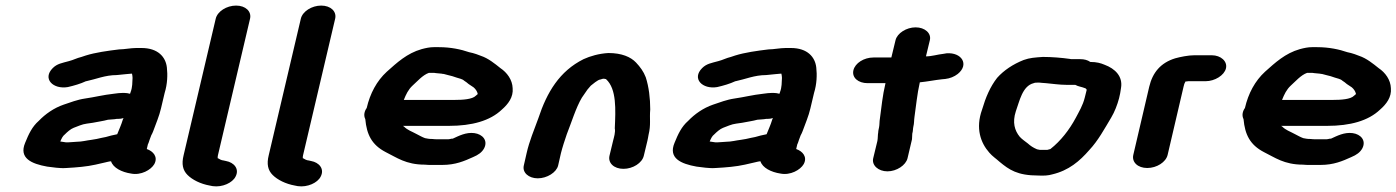

<svg xmlns="http://www.w3.org/2000/svg" viewBox="-20 -657 5004 688"><path d="M398 -388C405 -389 412 -389 418 -390C423 -390 443 -393 450 -393H453C454 -388 455 -383 455 -378C454 -362 455 -345 448 -327L446 -321C439 -323 432 -324 425 -324H419C411 -324 400 -323 387 -321C350 -317 320 -309 285 -304C257 -300 232 -290 208 -282C173 -270 142 -248 119 -224C95 -203 83 -177 70 -145C47 -90 93 -70 149 -60C169 -58 192 -53 218 -55C255 -57 291 -60 322 -67L357 -75C362 -76 372 -79 378 -79C385 -56 416 -40 450 -35C485 -28 521 -48 533 -69C547 -95 529 -115 506 -123L510 -140C513 -145 514 -151 516 -156L522 -172C525 -177 527 -182 529 -187C538 -212 551 -242 557 -269L570 -324C580 -356 581 -389 578 -415C574 -452 547 -485 487 -485H468C449 -485 425 -480 407 -480C366 -475 322 -469 287 -458L272 -453C255 -449 243 -442 227 -438C202 -431 185 -429 169 -413C131 -375 170 -336 223 -345C245 -350 269 -357 288 -366H289C323 -373 357 -388 398 -388ZM423 -234C422 -232 420 -230 420 -228C414 -208 407 -194 400 -176C384 -173 373 -170 359 -166L344 -163C340 -162 330 -160 326 -159L308 -156C291 -154 273 -149 255 -149C246 -148 236 -148 225 -147H216C209 -148 202 -149 196 -150C201 -161 204 -169 213 -176C220 -183 233 -195 244 -199C258 -204 274 -212 291 -214L312 -217C331 -221 349 -223 367 -228C373 -229 390 -229 398 -231H403C410 -231 417 -232 423 -234Z M753 -590 638 -101C630 -69 635 -47 652 -30C669 -13 698 2 732 8L742 10C777 15 813 -2 824 -24C839 -52 818 -75 790 -80L781 -82C774 -82 764 -88 761 -90H760C760 -94 760 -98 761 -101L876 -590C882 -616 860 -637 826 -637C792 -637 759 -616 753 -590Z M1058 -590 943 -101C935 -69 940 -47 957 -30C974 -13 1003 2 1037 8L1047 10C1082 15 1118 -2 1129 -24C1144 -52 1123 -75 1095 -80L1086 -82C1079 -82 1069 -88 1066 -90H1065C1065 -94 1065 -98 1066 -101L1181 -590C1187 -616 1165 -637 1131 -637C1097 -637 1064 -616 1058 -590Z M1427 -299C1435 -319 1443 -336 1458 -350C1474 -364 1494 -388 1517 -396H1530C1534 -396 1538 -396 1542 -395L1563 -393C1566 -392 1568 -392 1570 -392C1580 -389 1590 -387 1601 -384L1616 -379C1625 -376 1637 -374 1643 -368C1649 -364 1655 -360 1659 -356L1677 -344C1684 -338 1690 -330 1692 -320C1690 -318 1688 -317 1685 -314C1673 -301 1637 -299 1611 -299ZM1294 -270C1286 -259 1282 -244 1289 -230C1294 -175 1312 -138 1362 -112C1401 -93 1434 -67 1502 -67C1511 -66 1518 -66 1523 -66H1565C1612 -66 1644 -80 1675 -94C1694 -102 1707 -111 1715 -126C1729 -154 1709 -176 1680 -180C1650 -184 1624 -170 1602 -160H1598C1593 -159 1590 -158 1587 -158H1545C1542 -158 1536 -158 1529 -159C1524 -159 1519 -159 1514 -160L1503 -162C1492 -166 1484 -171 1474 -176C1454 -187 1441 -190 1427 -204C1426 -205 1424 -205 1424 -206H1589C1671 -206 1736 -224 1778 -264C1801 -284 1820 -309 1817 -341C1816 -371 1797 -397 1773 -413C1753 -429 1730 -448 1703 -457L1687 -463C1679 -466 1670 -468 1661 -470C1632 -480 1595 -488 1553 -488H1534C1520 -488 1506 -485 1491 -481C1438 -466 1402 -432 1366 -400C1330 -367 1306 -322 1294 -270Z M1980 -64 1990 -108C1995 -128 2004 -156 2011 -176C2027 -216 2044 -272 2065 -307L2085 -336C2091 -343 2094 -347 2097 -350C2102 -354 2123 -372 2131 -372C2135 -373 2138 -374 2141 -375C2143 -375 2146 -375 2149 -374C2150 -374 2151 -374 2152 -373C2190 -338 2186 -264 2183 -197C2186 -184 2180 -165 2177 -153L2164 -99C2158 -73 2180 -52 2214 -52C2248 -52 2281 -73 2287 -99L2300 -153C2301 -159 2303 -166 2304 -174C2313 -210 2307 -231 2310 -265C2310 -305 2305 -346 2294 -380C2286 -401 2274 -417 2259 -433C2240 -453 2208 -467 2160 -467C2126 -465 2095 -456 2071 -445C1985 -402 1940 -327 1909 -233C1893 -189 1877 -152 1867 -108L1857 -64C1851 -39 1874 -18 1907 -18C1940 -18 1974 -39 1980 -64Z M2725 -388C2732 -389 2739 -389 2745 -390C2750 -390 2770 -393 2777 -393H2780C2781 -388 2782 -383 2782 -378C2781 -362 2782 -345 2775 -327L2773 -321C2766 -323 2759 -324 2752 -324H2746C2738 -324 2727 -323 2714 -321C2677 -317 2647 -309 2612 -304C2584 -300 2559 -290 2535 -282C2500 -270 2469 -248 2446 -224C2422 -203 2410 -177 2397 -145C2374 -90 2420 -70 2476 -60C2496 -58 2519 -53 2545 -55C2582 -57 2618 -60 2649 -67L2684 -75C2689 -76 2699 -79 2705 -79C2712 -56 2743 -40 2777 -35C2812 -28 2848 -48 2860 -69C2874 -95 2856 -115 2833 -123L2837 -140C2840 -145 2841 -151 2843 -156L2849 -172C2852 -177 2854 -182 2856 -187C2865 -212 2878 -242 2884 -269L2897 -324C2907 -356 2908 -389 2905 -415C2901 -452 2874 -485 2814 -485H2795C2776 -485 2752 -480 2734 -480C2693 -475 2649 -469 2614 -458L2599 -453C2582 -449 2570 -442 2554 -438C2529 -431 2512 -429 2496 -413C2458 -375 2497 -336 2550 -345C2572 -350 2596 -357 2615 -366H2616C2650 -373 2684 -388 2725 -388ZM2750 -234C2749 -232 2747 -230 2747 -228C2741 -208 2734 -194 2727 -176C2711 -173 2700 -170 2686 -166L2671 -163C2667 -162 2657 -160 2653 -159L2635 -156C2618 -154 2600 -149 2582 -149C2573 -148 2563 -148 2552 -147H2543C2536 -148 2529 -149 2523 -150C2528 -161 2531 -169 2540 -176C2547 -183 2560 -195 2571 -199C2585 -204 2601 -212 2618 -214L2639 -217C2658 -221 2676 -223 2694 -228C2700 -229 2717 -229 2725 -231H2730C2737 -231 2744 -232 2750 -234Z M3189 -513 3174 -451H3110C3076 -451 3044 -431 3038 -405C3032 -379 3055 -359 3089 -359H3153C3142 -313 3139 -275 3133 -232C3131 -221 3132 -211 3130 -201C3129 -195 3127 -189 3127 -183C3125 -173 3126 -162 3124 -152L3109 -90C3103 -65 3127 -43 3160 -43C3193 -43 3226 -65 3232 -90L3248 -158C3249 -164 3248 -172 3249 -178C3252 -188 3251 -196 3253 -204C3256 -215 3255 -226 3257 -239C3263 -279 3266 -318 3276 -362C3306 -365 3328 -370 3356 -373L3367 -374C3384 -376 3399 -382 3412 -392C3454 -426 3426 -470 3372 -466L3360 -464C3340 -462 3319 -455 3298 -455L3312 -513C3318 -538 3294 -559 3261 -559C3228 -559 3195 -538 3189 -513Z M3868 -341H3869C3870 -340 3874 -337 3874 -335L3867 -307C3860 -279 3847 -258 3835 -235C3812 -192 3781 -152 3744 -123L3733 -120H3706L3696 -122C3682 -128 3673 -134 3663 -143C3653 -151 3642 -158 3634 -167C3616 -189 3607 -218 3620 -258C3633 -293 3643 -349 3684 -359C3688 -361 3694 -361 3700 -361H3704C3710 -360 3718 -360 3728 -359C3751 -357 3777 -353 3800 -353H3833C3843 -347 3856 -346 3868 -341ZM3887 -435C3877 -442 3865 -445 3851 -445H3821C3819 -445 3817 -445 3813 -446C3784 -450 3750 -453 3717 -453C3689 -451 3670 -450 3648 -442C3610 -427 3577 -405 3553 -378C3528 -346 3512 -308 3499 -264C3475 -197 3494 -145 3525 -110C3536 -97 3550 -88 3562 -77C3596 -49 3625 -28 3701 -28C3720 -27 3737 -28 3750 -32C3810 -46 3849 -80 3883 -119C3915 -153 3938 -196 3962 -236C3974 -256 3984 -282 3990 -305L3994 -323C3995 -329 3996 -335 3997 -342C4004 -383 3976 -411 3938 -425C3924 -431 3909 -435 3887 -435Z M4164 -102 4221 -346C4223 -356 4224 -357 4228 -365H4230C4233 -366 4236 -365 4238 -366H4300C4333 -366 4367 -387 4373 -412C4379 -437 4355 -459 4322 -459H4260C4238 -459 4209 -453 4191 -448C4139 -432 4110 -397 4098 -346L4041 -102C4035 -76 4057 -55 4091 -55C4125 -55 4158 -76 4164 -102Z M4574 -299C4582 -319 4590 -336 4605 -350C4621 -364 4641 -388 4664 -396H4677C4681 -396 4685 -396 4689 -395L4710 -393C4713 -392 4715 -392 4717 -392C4727 -389 4737 -387 4748 -384L4763 -379C4772 -376 4784 -374 4790 -368C4796 -364 4802 -360 4806 -356L4824 -344C4831 -338 4837 -330 4839 -320C4837 -318 4835 -317 4832 -314C4820 -301 4784 -299 4758 -299ZM4441 -270C4433 -259 4429 -244 4436 -230C4441 -175 4459 -138 4509 -112C4548 -93 4581 -67 4649 -67C4658 -66 4665 -66 4670 -66H4712C4759 -66 4791 -80 4822 -94C4841 -102 4854 -111 4862 -126C4876 -154 4856 -176 4827 -180C4797 -184 4771 -170 4749 -160H4745C4740 -159 4737 -158 4734 -158H4692C4689 -158 4683 -158 4676 -159C4671 -159 4666 -159 4661 -160L4650 -162C4639 -166 4631 -171 4621 -176C4601 -187 4588 -190 4574 -204C4573 -205 4571 -205 4571 -206H4736C4818 -206 4883 -224 4925 -264C4948 -284 4967 -309 4964 -341C4963 -371 4944 -397 4920 -413C4900 -429 4877 -448 4850 -457L4834 -463C4826 -466 4817 -468 4808 -470C4779 -480 4742 -488 4700 -488H4681C4667 -488 4653 -485 4638 -481C4585 -466 4549 -432 4513 -400C4477 -367 4453 -322 4441 -270Z"/></svg>

Font: Blanket
Style: SikObl
Weight: 700
Foundry: Cannot Into Space Fonts
Version: Version 0.9